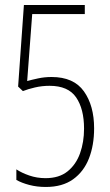

<svg xmlns="http://www.w3.org/2000/svg" viewBox="-20 -734 436 763"><path d="M185 -428Q273 -428 313.5 -371Q354 -314 354 -224Q354 -157 333.5 -104.5Q313 -52 270.5 -21.5Q228 9 162 9Q127 9 96.5 1Q66 -7 45 -19V-61Q66 -47 96.5 -36.5Q127 -26 161 -26Q215 -26 248.5 -53Q282 -80 298 -124.5Q314 -169 314 -223Q314 -301 282.5 -347Q251 -393 177 -393Q147 -393 119 -386.5Q91 -380 71 -372L52 -390L75 -714H317V-678H108L88 -412Q106 -417 131.5 -422.5Q157 -428 185 -428Z"/></svg>

Font: Noto Sans Arabic UI XCn XLt
Style: Regular
Weight: 200
Width: 2
Designer: Monotype Design Team, Nadine Chahine and Nizar Qandah
Foundry: Monotype Imaging Inc.
Version: Version 2.010; ttfautohint (v1.8.4.7-5d5b)